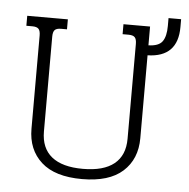

<svg xmlns="http://www.w3.org/2000/svg" viewBox="-51 -739 791 805"><g transform="rotate(5 344.5 -337.0)"><path d="M94 -177V-569Q94 -589 86.5 -597Q79 -605 60 -605H35V-647H206V-605H181Q162 -605 154.5 -597Q147 -589 147 -569V-170Q147 -100 191.5 -64Q236 -28 323 -28Q410 -28 454.5 -64Q499 -100 499 -170V-569Q499 -589 491.5 -597Q484 -605 465 -605H440V-647H552V-568Q595 -569 610.5 -590.5Q626 -612 626 -656V-689H679V-656Q679 -529 552 -526V-177Q552 -89 494.5 -37Q437 15 323 15Q209 15 151.5 -37Q94 -89 94 -177Z"/></g></svg>

Font: Pridi ExtraLight
Style: Regular
Weight: 275
Designer: Katatrad Team
Foundry: CadsonDemak
Version: Version 1.001